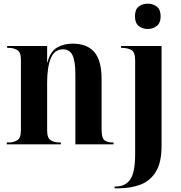

<svg xmlns="http://www.w3.org/2000/svg" viewBox="-20 -787 986 1047"><path d="M785 -629Q756 -629 736 -645.5Q716 -662 716 -698Q716 -735 736 -751Q756 -767 785 -767Q814 -767 835 -751Q856 -735 856 -698Q856 -662 835 -645.5Q814 -629 785 -629ZM605 240V230H612Q663 230 690 192Q717 154 717 51V-459Q717 -503 696 -514.5Q675 -526 644 -526H640V-536H861V9Q861 98 830.5 148.5Q800 199 746.5 219.5Q693 240 624 240ZM17 0V-10H27Q54 -10 74 -22Q94 -34 94 -77V-463Q94 -503 73.5 -514.5Q53 -526 28 -526H19V-536H237V-447H239Q254 -506 291 -527.5Q328 -549 375 -549Q455 -549 494.5 -503Q534 -457 534 -357V-81Q534 -36 548.5 -23Q563 -10 596 -10H599V0H391V-384Q391 -453 375.5 -485.5Q360 -518 323 -518Q277 -518 257 -469Q237 -420 237 -336V-76Q237 -34 257 -22Q277 -10 303 -10H312V0Z"/></svg>

Font: Noto Serif Display SemiCondensed
Style: Bold
Weight: 700
Width: 4
Designer: Monotype Design Team
Foundry: Monotype Imaging Inc.
Version: Version 2.009